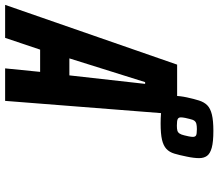

<svg xmlns="http://www.w3.org/2000/svg" viewBox="-118 -800 873 768"><g transform="rotate(90 319.0 -416.5)"><path d="M-45 0 194 -688H393L339 0H209L223 -140H134L87 0ZM169 -257H237L271 -560H264ZM429 -622Q385 -622 361 -628Q337 -634 328 -646.5Q319 -659 319 -677Q319 -688 320.5 -700.5Q322 -713 325 -727Q331 -755 337.5 -775.5Q344 -796 356.5 -808.5Q369 -821 393.5 -827Q418 -833 459 -833Q503 -833 526.5 -826.5Q550 -820 559 -807.5Q568 -795 568 -776Q568 -766 566.5 -753.5Q565 -741 562 -727Q556 -697 550 -677Q544 -657 531 -645Q518 -633 494.5 -627.5Q471 -622 429 -622ZM438 -687Q451 -687 458 -689Q465 -691 469.5 -697.5Q474 -704 477 -717Q479 -724 481 -734.5Q483 -745 483 -751Q483 -760 477.5 -763.5Q472 -767 452 -767Q439 -767 431 -765Q423 -763 418.5 -757Q414 -751 411 -737Q409 -731 407 -720Q405 -709 405 -703Q405 -694 411.5 -690.5Q418 -687 438 -687Z"/></g></svg>

Font: Saira ExtraCondensed ExtraBold
Style: Italic
Weight: 800
Width: 2
Italic angle: -12°
Designer: Hector Gatti with collaboration of the Omnibus-Type team
Foundry: Omnibus-Type
Version: Version 1.101